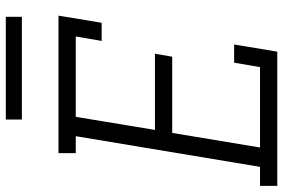

<svg xmlns="http://www.w3.org/2000/svg" viewBox="-178 -778 952 645"><g transform="rotate(-90 297.5 -456.0)"><path d="M-5 0V-58H59L162 -677H105V-735H567L543 -590H482L497 -677H227L183 -411H439L429 -353H173L124 -58H394L409 -145H470L446 0ZM563 -858H218V-912H563Z"/></g></svg>

Font: Iosevka HT Light Extended
Style: Italic
Weight: 300
Width: 7
Italic angle: -9°
Monospace: yes
Designer: Belleve Invis
Foundry: Belleve Invis
Version: Version 32.3.0; ttfautohint (v1.8.4)